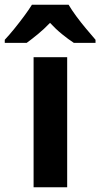

<svg xmlns="http://www.w3.org/2000/svg" viewBox="-70 -786 421 806"><path d="M212 0H71V-546H212ZM218 -766Q231 -744 250.5 -717.5Q270 -691 291.5 -665.5Q313 -640 331 -619V-606H240Q217 -621 190.5 -642.5Q164 -664 140 -690Q115 -664 89.5 -643Q64 -622 42 -606H-50V-619Q-32 -638 -10.5 -664.5Q11 -691 31 -718Q51 -745 64 -766Z"/></svg>

Font: Noto Sans SemiCondensed
Style: Regular
Weight: 400
Width: 4
Version: Version 2.013